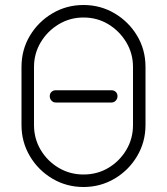

<svg xmlns="http://www.w3.org/2000/svg" viewBox="-20 -735 668 768"><path d="M314 13Q246 13 189.5 -20.5Q133 -54 99.5 -110.5Q66 -167 66 -235V-467Q66 -536 99.5 -592Q133 -648 189.5 -681.5Q246 -715 314 -715Q382 -715 438.5 -681.5Q495 -648 528.5 -592Q562 -536 562 -467V-235Q562 -167 528.5 -110.5Q495 -54 438.5 -20.5Q382 13 314 13ZM314 -37Q369 -37 413.5 -63.5Q458 -90 485 -135Q512 -180 512 -235V-467Q512 -521 485 -566Q458 -611 413.5 -638Q369 -665 314 -665Q260 -665 215 -638Q170 -611 143 -566Q116 -521 116 -467V-235Q116 -180 143 -135Q170 -90 215 -63.5Q260 -37 314 -37ZM203 -325Q193 -325 186 -332.5Q179 -340 179 -350Q179 -361 186 -367.5Q193 -374 203 -374H426Q436 -374 443 -367.5Q450 -361 450 -350Q450 -340 443 -332.5Q436 -325 426 -325Z"/></svg>

Font: Zen Kurenaido
Style: ARC
Weight: 400
Designer: Yoshimichi Ohira
Foundry: Positype
Version: Version 1.001